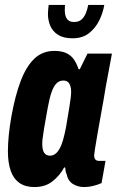

<svg xmlns="http://www.w3.org/2000/svg" viewBox="-20 -745 473 777"><path d="M119 12Q83 12 59 -4.5Q35 -21 23.5 -53.5Q12 -86 12 -133Q12 -163 15.5 -198Q19 -233 26 -273Q41 -357 63.5 -416.5Q86 -476 119 -507.5Q152 -539 200 -539Q230 -539 249.5 -529.5Q269 -520 280 -503Q291 -486 298 -465H303L334 -528H433L408 -394Q405 -373 399 -340Q393 -307 386.5 -270.5Q380 -234 374 -200Q368 -166 364.5 -143Q361 -120 361 -117Q361 -105 366 -99.5Q371 -94 380 -94H407L391 -4Q375 3 356.5 7.5Q338 12 321 12Q295 12 275 -0.5Q255 -13 249 -42Q246 -47 245.5 -53Q245 -59 244 -66L240 -68Q223 -36 193.5 -12Q164 12 119 12ZM182 -115Q194 -115 203.5 -122Q213 -129 221 -143Q229 -157 235 -178Q241 -199 247 -229Q256 -283 260.5 -310.5Q265 -338 266.5 -351.5Q268 -365 268 -372Q268 -388 264.5 -398Q261 -408 254.5 -413.5Q248 -419 236 -419Q220 -419 208.5 -407.5Q197 -396 188.5 -371.5Q180 -347 173 -308Q163 -254 158.5 -226Q154 -198 152.5 -185Q151 -172 151 -163Q151 -138 159 -126.5Q167 -115 182 -115ZM274 -590Q237 -590 215 -604Q193 -618 183.5 -640.5Q174 -663 174 -689Q174 -698 175 -706.5Q176 -715 177 -725H243Q241 -703 243.5 -688Q246 -673 254.5 -664.5Q263 -656 280 -656Q299 -656 310 -666Q321 -676 327.5 -692Q334 -708 337 -725H402Q397 -694 382 -663Q367 -632 340.5 -611Q314 -590 274 -590Z"/></svg>

Font: Archivo ExtraCondensed ExtraBold
Style: Italic
Weight: 800
Width: 2
Italic angle: -10°
Designer: Hector Gatti
Foundry: Omnibus-Type
Version: Version 2.001